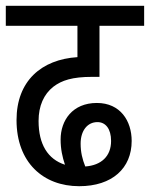

<svg xmlns="http://www.w3.org/2000/svg" viewBox="-20 -642 517 662"><path d="M253 0C367 0 434 -62 434 -156C434 -225 395 -287 314 -287C230 -287 189 -227 189 -161C189 -128 195 -101 204 -74C145 -93 113 -144 113 -225C113 -277 131 -317 164 -343C193 -365 229 -377 298 -377H323V-553H477V-622H0V-553H247V-445C123 -437 37 -363 37 -228C37 -82 129 0 253 0ZM258 -147C258 -191 281 -221 316 -221C344 -221 363 -198 363 -156C363 -103 329 -72 274 -68C264 -93 258 -117 258 -147Z"/></svg>

Font: Noto Sans Condensed
Style: Italic
Weight: 400
Width: 3
Italic angle: -12°
Designer: Monotype Design Team
Foundry: Monotype Imaging Inc.
Version: Version 2.013